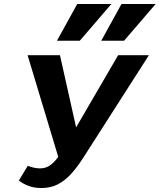

<svg xmlns="http://www.w3.org/2000/svg" viewBox="-20 -936 804 967"><path d="M189 11Q151 11 122 -0.5Q93 -12 75 -27L120 -101Q135 -95 150.5 -91.5Q166 -88 181 -88Q207 -88 227 -100Q247 -112 267 -137.5Q287 -163 310 -203L575 -658H730L399 -141Q369 -94 338 -60Q307 -26 271 -7.5Q235 11 189 11ZM283 -114 119 -658H282L386 -193ZM267 -731 369 -916H541L382 -731ZM490 -731 592 -916H764L605 -731Z"/></svg>

Font: Ysabeau ExtraBold
Style: Italic
Weight: 800
Italic angle: -12°
Designer: Christian Thalmann (Catharsis Fonts)
Version: Version 2.002